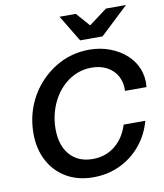

<svg xmlns="http://www.w3.org/2000/svg" viewBox="-101 -1032 962 1124"><g transform="rotate(-10 380.5 -470.0)"><path d="M363 10Q272 10 203.5 -30Q135 -70 97.5 -142Q60 -214 61 -309Q62 -368 76.5 -421.5Q91 -475 118 -522Q145 -569 182 -607Q219 -645 264 -673Q309 -701 360.5 -715.5Q412 -730 467 -730Q532 -730 588 -709Q644 -688 685 -651.5Q726 -615 746 -565Q766 -515 760 -456H632Q634 -493 623 -523.5Q612 -554 589.5 -576.5Q567 -599 535 -611.5Q503 -624 462 -624Q416 -624 375.5 -608Q335 -592 301.5 -562.5Q268 -533 244 -493.5Q220 -454 206.5 -406.5Q193 -359 193 -306Q193 -208 242.5 -152Q292 -96 378 -96Q454 -96 510 -140.5Q566 -185 590 -263H719Q696 -180 644 -118.5Q592 -57 520 -23.5Q448 10 363 10ZM425 -793 330 -950H427L541 -820H432L606 -950H725L558 -793Z"/></g></svg>

Font: Instrument Sans SemiBold
Style: Italic
Weight: 600
Italic angle: -13°
Designer: Rodrigo Fuenzalida
Foundry: fragTYPE
Version: Version 1.000;gftools[0.9.28]